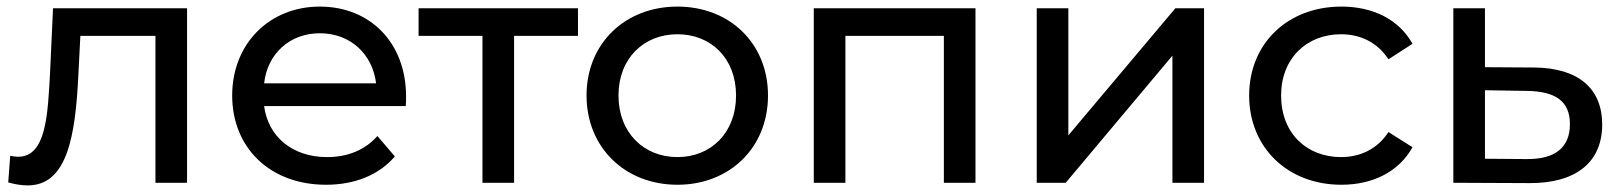

<svg xmlns="http://www.w3.org/2000/svg" viewBox="-20 -555 4915 583"><path d="M141 -530 132 -334C125 -209 121 -79 35 -79C28 -79 20 -80 11 -82L5 -1C27 5 46 8 64 8C184 8 209 -141 218 -328L224 -446H452V0H548V-530Z M1213 -262C1213 -425 1104 -535 951 -535C798 -535 685 -422 685 -265C685 -107 799 6 970 6C1058 6 1131 -24 1179 -80L1126 -142C1088 -99 1035 -78 973 -78C868 -78 794 -140 782 -233H1212C1213 -242 1213 -254 1213 -262ZM951 -454C1044 -454 1111 -391 1122 -302H782C792 -392 860 -454 951 -454Z M1735 -530H1251V-446H1445V0H1541V-446H1735Z M2037 6C2196 6 2312 -107 2312 -265C2312 -423 2196 -535 2037 -535C1878 -535 1761 -423 1761 -265C1761 -107 1878 6 2037 6ZM2037 -78C1935 -78 1858 -152 1858 -265C1858 -378 1935 -451 2037 -451C2139 -451 2215 -378 2215 -265C2215 -152 2139 -78 2037 -78Z M2451 -530V0H2547V-446H2846V0H2942V-530Z M3128 0H3216L3540 -386V0H3636V-530H3549L3224 -144V-530H3128Z M4053 6C4149 6 4228 -34 4269 -108L4196 -154C4162 -102 4110 -78 4052 -78C3948 -78 3870 -150 3870 -265C3870 -378 3948 -451 4052 -451C4110 -451 4162 -427 4196 -375L4269 -422C4228 -496 4149 -535 4053 -535C3890 -535 3773 -423 3773 -265C3773 -107 3890 6 4053 6Z M4638 -350 4489 -351V-530H4393V0L4623 1C4765 2 4845 -62 4845 -177C4845 -286 4773 -349 4638 -350ZM4615 -72 4489 -73V-281L4615 -279C4703 -278 4747 -248 4747 -178C4747 -107 4702 -71 4615 -72Z"/></svg>

Font: AWKNG-Font Medium
Style: Regular
Weight: 500
Designer: Awakening Church
Foundry: Awakening Church
Version: Version 1.700;PS 001.700;hotconv 1.0.88;makeotf.lib2.5.64775